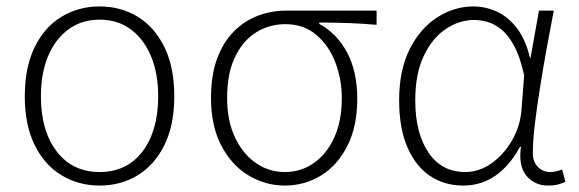

<svg xmlns="http://www.w3.org/2000/svg" viewBox="-20 -563 1797 596"><path d="M289 13Q224 13 171 -19Q118 -51 87.5 -113Q57 -175 57 -264Q57 -354 87.5 -416.5Q118 -479 171 -511Q224 -543 289 -543Q355 -543 407.5 -511Q460 -479 490.5 -416.5Q521 -354 521 -264Q521 -175 490.5 -113Q460 -51 407.5 -19Q355 13 289 13ZM289 -29Q374 -29 422.5 -93Q471 -157 471 -264Q471 -335 449 -388Q427 -441 386.5 -471.5Q346 -502 289 -502Q233 -502 192 -471.5Q151 -441 129 -388Q107 -335 107 -264Q107 -157 156 -93Q205 -29 289 -29Z M864 13Q804 13 751.5 -18.5Q699 -50 667 -111Q635 -172 635 -259Q635 -330 654 -381Q673 -432 705.5 -465Q738 -498 780 -514Q822 -530 868 -530H1149V-486Q1103 -490 1060 -491.5Q1017 -493 971 -493V-489Q1026 -459 1057.5 -400Q1089 -341 1089 -256Q1089 -171 1058.5 -110.5Q1028 -50 977 -18.5Q926 13 864 13ZM864 -29Q915 -29 955 -57.5Q995 -86 1018 -137Q1041 -188 1041 -258Q1041 -318 1020.5 -370.5Q1000 -423 961 -455.5Q922 -488 866 -488Q816 -488 775 -462.5Q734 -437 709.5 -386Q685 -335 685 -259Q685 -189 709 -137.5Q733 -86 773.5 -57.5Q814 -29 864 -29Z M1418 13Q1360 13 1315.5 -16.5Q1271 -46 1245 -105Q1219 -164 1219 -252Q1219 -345 1251.5 -410Q1284 -475 1337 -509Q1390 -543 1450 -543Q1486 -543 1521 -527.5Q1556 -512 1583.5 -477Q1611 -442 1625 -384H1627L1653 -530H1699Q1688 -474 1677 -413Q1666 -352 1656.5 -292.5Q1647 -233 1640.5 -180Q1634 -127 1634 -87Q1634 -61 1649.5 -45Q1665 -29 1688 -29Q1697 -29 1707.5 -31.5Q1718 -34 1725 -37L1735 1Q1726 6 1713 9.5Q1700 13 1681 13Q1640 13 1614.5 -17Q1589 -47 1597 -107H1594Q1528 13 1418 13ZM1424 -29Q1467 -29 1505 -55.5Q1543 -82 1569 -126.5Q1595 -171 1599 -224L1607 -329Q1595 -385 1576.5 -419.5Q1558 -454 1536.5 -471.5Q1515 -489 1493 -495Q1471 -501 1452 -501Q1405 -501 1363 -472.5Q1321 -444 1295 -388.5Q1269 -333 1269 -252Q1269 -150 1310 -89.5Q1351 -29 1424 -29Z"/></svg>

Font: Noto Sans TC ExtraLight
Style: Regular
Weight: 250
Designer: Ryoko NISHIZUKA  (kana, bopomofo & ideographs); Paul D. Hunt (Latin, Greek & Cyrillic); Sandoll Communications , Soo-you
Foundry: Adobe
Version: Version 2.004-H2;hotconv 1.0.118;makeotfexe 2.5.65603